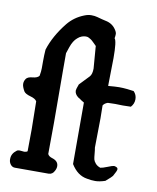

<svg xmlns="http://www.w3.org/2000/svg" viewBox="-84 -809 716 874"><g transform="rotate(10 274.5 -372.0)"><path d="M400.4 -569.3 398.4 -452.1V-440.4Q432.6 -443.4 449.2 -443.4Q465.8 -443.4 486.3 -441.4L516.6 -437.5Q531.2 -422.9 531.2 -401.9Q531.2 -380.9 516.6 -365.2Q500 -364.3 479.5 -364.3L444.3 -365.2Q425.8 -365.2 410.2 -364.3Q395.5 -359.4 388.7 -348.6Q389.6 -314.5 389.6 -289.6Q389.6 -264.6 387.7 -153.3Q389.6 -144.5 391.1 -126.5Q392.6 -108.4 394.5 -100.1Q396.5 -91.8 404.8 -82Q413.1 -72.3 427.7 -67.4Q437.5 -68.4 459.5 -77.1Q481.4 -85.9 486.3 -85.9H492.2L494.1 -85Q505.9 -82 505.9 -74.2Q505.9 -66.4 491.2 -41Q489.3 -37.1 460.9 -12.7Q434.6 -3.9 415 -3.9Q395.5 -3.9 377 -7.8Q332 -14.6 302.7 -62.5V-346.7Q299.8 -348.6 293 -352.5Q286.1 -356.4 283.2 -359.4L273.4 -365.2Q256.8 -377.9 256.8 -394.5Q256.8 -400.4 265.6 -423.8L308.6 -468.8Q319.3 -480.5 319.3 -506.8L311.5 -605.5V-609.4L299.8 -621.1Q287.1 -633.8 283.2 -635.7Q279.3 -637.7 273.9 -641.1Q268.6 -644.5 259.8 -644.5Q251 -644.5 241.2 -641.1Q231.4 -637.7 221.7 -628.9Q204.1 -614.3 193.4 -583L183.6 -553.7V-474.6L184.6 -231.4Q184.6 -144.5 183.6 -87.9Q188.5 -77.1 205.1 -72.3Q233.4 -63.5 233.4 -40Q233.4 -29.3 227.5 -18.6Q218.8 0 200.2 0H44.9Q33.2 0 25.4 -9.3Q17.6 -18.6 16.6 -31.2V-36.1Q16.6 -60.5 39.1 -77.1Q43.9 -81.1 52.7 -81.1L74.2 -79.1Q83 -79.1 88.9 -84Q89.8 -123 89.8 -185.5L87.9 -314.5Q81.1 -326.2 57.6 -332.5Q34.2 -338.9 27.3 -349.6Q15.6 -370.1 15.6 -382.8Q15.6 -395.5 22.9 -406.2Q30.3 -417 52.7 -418.9Q75.2 -420.9 83 -431.6Q86.9 -452.1 86.9 -467.8V-499Q86.9 -529.3 88.9 -553.7Q109.4 -619.1 161.1 -683.6Q190.4 -719.7 235.4 -737.3Q252 -744.1 267.6 -744.1Q283.2 -744.1 294.9 -740.7Q306.6 -737.3 318.4 -734.4Q330.1 -731.4 335 -730.5Q366.2 -724.6 382.8 -700.2Q391.6 -687.5 391.6 -679.2Q391.6 -670.9 389.6 -659.2Q400.4 -648.4 400.4 -569.3Z"/></g></svg>

Font: Essays1743
Style: Medium
Weight: 500
Designer: Based on the typeface in a 1743 English translation of the essays of Montaigne.  PostScript/TrueType font designed by Jo
Version: Version 002.100